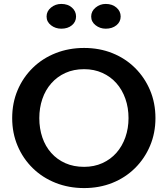

<svg xmlns="http://www.w3.org/2000/svg" viewBox="-20 -944 854 977"><path d="M408 13Q330 13 263 -13.5Q196 -40 146.5 -88.5Q97 -137 69.5 -202Q42 -267 42 -343Q42 -420 69.5 -485Q97 -550 146.5 -598.5Q196 -647 263 -673.5Q330 -700 408 -700Q486 -700 552 -673.5Q618 -647 667 -598.5Q716 -550 743.5 -485Q771 -420 771 -343Q771 -267 743.5 -202Q716 -137 667 -88.5Q618 -40 552 -13.5Q486 13 408 13ZM408 -95Q459 -95 501 -114Q543 -133 572.5 -166.5Q602 -200 618 -245.5Q634 -291 634 -343Q634 -396 618 -441.5Q602 -487 572.5 -520.5Q543 -554 501 -573Q459 -592 408 -592Q355 -592 313 -573Q271 -554 241 -520Q211 -486 195.5 -440.5Q180 -395 180 -343Q180 -290 195.5 -244.5Q211 -199 241 -165.5Q271 -132 313 -113.5Q355 -95 408 -95ZM518 -798Q489 -798 466.5 -815.5Q444 -833 444 -860Q444 -887 466.5 -905.5Q489 -924 518 -924Q551 -924 572.5 -905.5Q594 -887 594 -860Q594 -833 572.5 -815.5Q551 -798 518 -798ZM292 -798Q262 -798 239.5 -815.5Q217 -833 217 -860Q217 -887 239.5 -905.5Q262 -924 292 -924Q325 -924 346 -905.5Q367 -887 367 -860Q367 -833 346 -815.5Q325 -798 292 -798Z"/></svg>

Font: BioRhyme
Style: Bold
Weight: 700
Designer: Aoife Mooney
Foundry: Aoife Mooney Type
Version: Version 1.600;gftools[0.9.33]